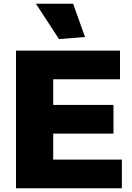

<svg xmlns="http://www.w3.org/2000/svg" viewBox="-20 -1012 711 1032"><path d="M297 -802 173 -992H373L437 -813ZM66 -740H625V-586H266V-448H590V-294H266V-154H635V0H66Z"/></svg>

Font: Encode Sans Normal
Style: ExtraBold
Weight: 800
Designer: Pablo Impallari, Andres Torresi
Foundry: Pablo Impallari, Andres Torresi
Version: Version 1.000; ttfautohint (v1.00) -l 8 -r 50 -G 200 -x 14 -